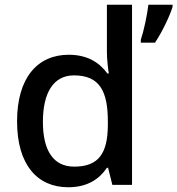

<svg xmlns="http://www.w3.org/2000/svg" viewBox="-20 -780 748 810"><path d="M268 10C350 10 400 -26 431 -72H436L454 0H537V-760H431V-558C431 -531 436 -488 439 -470H433C401 -514 351 -549 270 -549C139 -549 52 -453 52 -268C52 -84 138 10 268 10ZM708 -751V-760H606C601 -717 587 -651 574 -612V-600H634C665 -647 696 -712 708 -751ZM293 -77C205 -77 161 -145 161 -266C161 -388 205 -462 292 -462C402 -462 435 -393 435 -267V-251C434 -134 397 -77 293 -77Z"/></svg>

Font: Noto Sans Arabic UI Md
Style: Regular
Weight: 500
Designer: Monotype Design Team, Nadine Chahine and Nizar Qandah
Foundry: Monotype Imaging Inc.
Version: Version 2.010